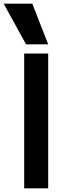

<svg xmlns="http://www.w3.org/2000/svg" viewBox="-42 -1020 371 1040"><path d="M89 -730H219V0H89ZM-22 -1000H133L219 -780H99Z"/></svg>

Font: Enso SemiBold
Style: Regular
Weight: 600
Designer: Coji Morishita
Foundry: UNDERFOREST DESIGN
Version: Version 1.000